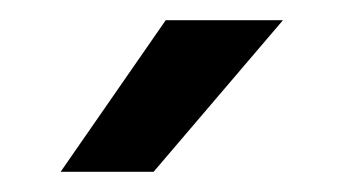

<svg xmlns="http://www.w3.org/2000/svg" viewBox="-20 -720 340 190"><path d="M40 -550 144 -700H260L132 -550Z"/></svg>

Font: Fivo Sans Med
Style: Regular
Weight: 450
Designer: Alexander Slobzheninov
Foundry: Alexander Slobzheninov
Version: 1.0